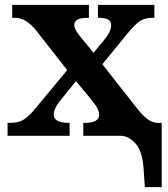

<svg xmlns="http://www.w3.org/2000/svg" viewBox="-20 -556 686 786"><path d="M568 137Q563 62 534.5 31Q506 0 474 0H321V-53H326Q386 -53 386 -86Q386 -97 379.5 -111Q373 -125 348 -155L291 -224L221 -137Q212 -125 206 -112.5Q200 -100 200 -87Q200 -71 214.5 -62Q229 -53 262 -53H265V0H11V-53H20Q56 -53 77.5 -66.5Q99 -80 129 -117L255 -269L129 -430Q87 -483 43 -483H30V-536H344V-483H341Q307 -483 295.5 -474.5Q284 -466 284 -454Q284 -437 307 -408L363 -340L410 -397Q435 -428 435 -453Q435 -471 421 -477Q407 -483 384 -483H381V-536H612V-483H603Q574 -483 554 -470.5Q534 -458 502 -419L399 -293L546 -106Q569 -78 588 -65.5Q607 -53 626 -53H642V210H573Z"/></svg>

Font: NotoSerif-Bold
Style: Regular
Weight: 700
Designer: Monotype Design Team
Foundry: Monotype Imaging Inc.
Version: Version 2.007; ttfautohint (v1.8) -l 8 -r 50 -G 200 -x 14 -D